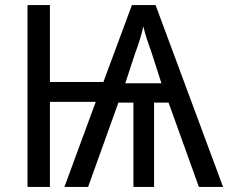

<svg xmlns="http://www.w3.org/2000/svg" viewBox="-20 -734 896 754"><path d="M591 -714 856 0H761L642 -331H585V0H504V-331H445L326 0H233L356 -334H176V0H88V-714H176V-412H386L498 -714ZM543 -630Q537 -604 529 -578Q521 -552 510 -523L472 -407H614L575 -528Q566 -553 557.5 -578.5Q549 -604 543 -630Z"/></svg>

Font: Noto Sans SemiCondensed
Style: Regular
Weight: 400
Width: 4
Designer: Monotype Design Team
Foundry: Monotype Imaging Inc.
Version: Version 2.013; ttfautohint (v1.8.4.7-5d5b)